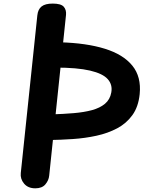

<svg xmlns="http://www.w3.org/2000/svg" viewBox="-20 -1024 787 1044"><path d="M246 -262.5 259 -402Q324.5 -404 380.8 -408.8Q437 -413.5 480.2 -425.2Q523.5 -437 550.8 -459.8Q578 -482.5 585 -520.5Q593 -563 566 -593.5Q539 -624 469.5 -640.2Q400 -656.5 280 -656.5L307 -794Q450 -790 550 -759Q650 -728 699.5 -667.2Q749 -606.5 739.5 -512Q732.5 -443.5 700 -398.2Q667.5 -353 617 -326.2Q566.5 -299.5 504.8 -286Q443 -272.5 376.5 -268Q310 -263.5 246 -262.5ZM172 0Q132.5 0 111 -25.5Q89.5 -51 93 -83L183 -940.5Q186.5 -973.5 206.2 -989Q226 -1004.5 266.5 -1004.5Q311.5 -1004.5 326.5 -987.5Q341.5 -970.5 339 -943.5L247.5 -69Q245 -43.5 227 -21.8Q209 0 172 0Z"/></svg>

Font: Edu NSW ACT Hand
Style: Regular
Weight: 400
Designer: Tina and Corey Anderson, Eben Sorkin, Mirko Velimirovic
Foundry: Sorkin Type Co.
Version: Version 2.000